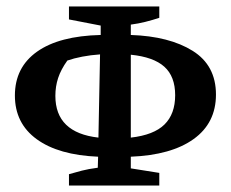

<svg xmlns="http://www.w3.org/2000/svg" viewBox="-20 -562 713 593"><path d="M193 11V-24Q214 -30 233 -35Q252 -40 282 -44L283 -78Q161 -83 93.5 -132Q26 -181 26 -267Q26 -354 94.5 -402.5Q163 -451 291 -454V-483L193 -502V-542H472V-507Q451 -500 429 -494.5Q407 -489 384 -486V-454Q503 -450 575 -405Q647 -360 647 -270Q647 -182 578 -132.5Q509 -83 384 -78V-42L472 -28V11ZM151 -266Q151 -152 284 -137L289 -394Q260 -392 234 -387Q208 -382 188 -375Q168 -347 159.5 -321Q151 -295 151 -266ZM521 -268Q521 -326 487.5 -356Q454 -386 384 -393V-137Q455 -145 488 -177.5Q521 -210 521 -268Z"/></svg>

Font: Piazzolla SC SemiBold
Style: Regular
Weight: 600
Designer: Juan Pablo del Peral
Foundry: Huerta Tipografica
Version: Version 1.330